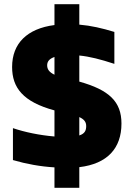

<svg xmlns="http://www.w3.org/2000/svg" viewBox="-20 -795 640 920"><path d="M528 -489V-642C469 -660 417 -672 360 -677V-775H241V-675C110 -658 38 -587 38 -474C38 -375 90 -307 241 -266V-141C169 -147 98 -162 42 -181V-28C107 -9 174 3 241 7V105H360V6C495 -10 562 -85 562 -203C562 -308 503 -364 360 -404V-529C410 -524 461 -511 528 -489ZM206 -482C206 -499 215 -513 241 -522V-437C216 -449 206 -463 206 -482ZM360 -146V-234C384 -223 393 -210 393 -191C393 -172 388 -155 360 -146Z"/></svg>

Font: LT Wave Mono Black
Style: Regular
Weight: 900
Designer: Daniel Lyons
Version: Version 2.5 (Glyphs App)